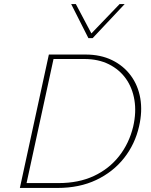

<svg xmlns="http://www.w3.org/2000/svg" viewBox="-20 -927 745 947"><path d="M78 0 221 -658H402Q476 -658 532.5 -630.5Q589 -603 625 -554.5Q661 -506 672 -442Q683 -378 666 -304Q646 -216 592 -147.5Q538 -79 455 -39.5Q372 0 263 0ZM111 -24H269Q368 -24 443 -59Q518 -94 567.5 -157Q617 -220 637 -303Q653 -373 643 -433.5Q633 -494 601 -539Q569 -584 517 -610Q465 -636 396 -636H244ZM416 -739 423 -754 570 -907H595L437 -739ZM416 -739 331 -907H354L435 -754L437 -739Z"/></svg>

Font: Ysabeau Infant Thin
Style: Italic
Weight: 250
Italic angle: -12°
Designer: Christian Thalmann (Catharsis Fonts)
Version: Version 2.001;gftools[0.9.30]; featfreeze: ss01,ss02,lnum